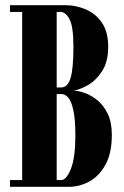

<svg xmlns="http://www.w3.org/2000/svg" viewBox="-20 -720 476 740"><path d="M18.5 0V-26H65.5V-674H18.5V-700H233Q271 -700 309 -684.5Q347 -669 372 -633.8Q397 -598.5 397 -539.5Q397 -482 373.5 -445.8Q350 -409.5 318.5 -391.8Q287 -374 263 -371Q281 -370.5 306.2 -361.8Q331.5 -353 355.2 -333.8Q379 -314.5 395 -281.8Q411 -249 411 -200Q411 -130 386.8 -85.8Q362.5 -41.5 324.8 -20.8Q287 0 246.5 0ZM198.5 -383H216.5Q240.5 -383 251.8 -418.5Q263 -454 263 -539.5Q263 -617.5 248 -645.8Q233 -674 213.5 -674H198.5ZM198.5 -26H215.5Q236 -26 253.2 -69.2Q270.5 -112.5 270.5 -197Q270.5 -259 263 -294Q255.5 -329 243.5 -343.2Q231.5 -357.5 216.5 -357.5H198.5Z"/></svg>

Font: Imbue 50pt ExtraBold
Style: Regular
Weight: 800
Designer: Tyler Finck
Foundry: Etcetera Type Company
Version: Version 1.102; ttfautohint (v1.8.3)